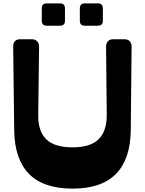

<svg xmlns="http://www.w3.org/2000/svg" viewBox="-20 -1101 856 1135"><path d="M482 -949Q452 -949 452 -978V-1052Q452 -1081 482 -1081H558Q588 -1081 588 -1052V-978Q588 -949 558 -949ZM257 -949Q227 -949 227 -978V-1052Q227 -1081 257 -1081H334Q364 -1081 364 -1052V-978Q364 -949 334 -949ZM753 -331Q751 -160 665.5 -73Q580 14 409 14Q237 14 151.5 -73Q66 -160 64 -331L58 -826Q58 -869 101 -869H167Q188 -869 199.5 -857Q211 -845 211 -825L206 -423Q204 -327 252.5 -278.5Q301 -230 409 -230Q515 -230 563.5 -278.5Q612 -327 611 -423L607 -825Q607 -844 617.5 -856.5Q628 -869 650 -869H715Q736 -869 747 -857Q758 -845 758 -826Z"/></svg>

Font: OpenDyslexic3
Style: Bold
Weight: 700
Designer: Abelardo Gonzalez
Version: Version 1.000;PS 001.001;hotconv 1.0.56